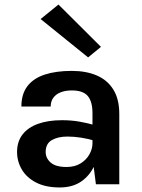

<svg xmlns="http://www.w3.org/2000/svg" viewBox="-20 -811 625 845"><path d="M402.1 0 387 -117.9V-312.9Q387 -364 366.3 -388.5Q345.7 -413 296 -413Q267.5 -413 246.6 -404.6Q225.7 -396.2 214.4 -380.3Q203.1 -364.5 203.1 -342.1H74.1Q74.1 -397 100.6 -431.7Q127.1 -466.4 176.8 -482.7Q226.6 -499 296 -499Q359.1 -499 406.1 -478.8Q453.1 -458.6 479 -416.5Q505 -374.5 505 -309V0ZM243 14Q180.6 14 138.8 -7.7Q97 -29.3 76.1 -65Q55.1 -100.7 55.1 -142Q55.1 -188.1 79.3 -219.2Q103.4 -250.3 147.9 -266.2Q192.5 -282 253 -282Q292.7 -282 327.8 -276Q362.9 -269.9 397.9 -260.1V-191.1Q370.3 -199.9 338 -205Q305.6 -210 277 -210Q235.1 -210 208.1 -194.4Q181 -178.8 181 -142Q181 -115.1 203 -95.6Q225 -76.1 272.9 -76.1Q309.5 -76.1 335 -92Q360.5 -107.9 373.7 -132Q387 -156.1 387 -180H415Q415 -127.6 395.6 -83.4Q376.2 -39.2 338 -12.6Q299.7 14 243 14ZM367.8 -558.4 158.7 -727.2 237.3 -791 424.3 -604.7Z"/></svg>

Font: Karla
Style: Regular
Weight: 400
Designer: Jonathan Pinhorn
Version: Version 2.004;gftools[0.9.33]